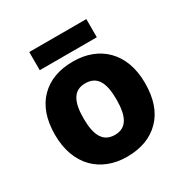

<svg xmlns="http://www.w3.org/2000/svg" viewBox="-167 -851 960 996"><g transform="rotate(-30 313.5 -352.5)"><path d="M143.1 -714.8V-606H484.9V-714.8ZM583 -275.9C583 -458 471.2 -559.1 314.9 -559.1C231 -559.1 165 -534.7 116.7 -485.8C68.4 -436.5 43.9 -366.7 43.9 -275.9C43.9 -93.3 155.8 9.8 312 9.8C396 9.8 462.4 -15.1 510.7 -64.5C559.1 -113.8 583 -184.1 583 -275.9ZM214.8 -275.9C214.8 -377.4 244.1 -429.2 313 -429.2C383.8 -429.2 412.1 -377.4 412.1 -275.9C412.1 -173.8 383.8 -120.1 314 -120.1C243.7 -120.1 214.8 -173.8 214.8 -275.9Z"/></g></svg>

Font: Noto Reveo Sans
Style: Regular
Weight: 800
Designer: Monotype Design Team
Foundry: Monotype Imaging Inc.
Version: Version 2.007